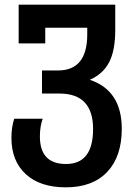

<svg xmlns="http://www.w3.org/2000/svg" viewBox="-20 -563 571 823"><path d="M262 240Q377 240 439.5 174Q502 108 502 -11Q502 -175 365 -221Q422 -246 448 -296.5Q474 -347 474 -434V-543H60V-377H174V-444H354V-416Q354 -261 229 -261H160V-162H235Q379 -162 379 -10Q379 140 263 140Q151 140 151 22Q151 -21 163 -54H41Q29 -18 29 28Q29 127 90.5 183.5Q152 240 262 240Z"/></svg>

Font: Noto Sans Georgian SemiCondensed Semi
Style: Regular
Weight: 600
Width: 4
Designer: Monotype Design Team
Foundry: Monotype Imaging Inc.
Version: Version 1.901